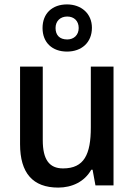

<svg xmlns="http://www.w3.org/2000/svg" viewBox="-20 -841 609 871"><path d="M284 -607C350 -607 397 -648 397 -715C397 -780 348 -821 284 -821C217 -821 173 -780 173 -714C173 -648 217 -607 284 -607ZM285 -662C250 -662 232 -682 232 -714C232 -746 254 -766 285 -766C316 -766 337 -746 337 -714C337 -682 315 -662 285 -662ZM495 -539H392V-263C392 -141 362 -77 266 -77C203 -77 174 -118 174 -205V-539H71V-187C71 -56 129 10 244 10C306 10 363 -16 394 -71H400L413 0H495Z"/></svg>

Font: Noto Sans Devanagari SemiCondensed Medium
Style: Regular
Weight: 500
Width: 4
Designer: Jelle Bosma - Monotype Design Team
Foundry: Monotype Imaging Inc.
Version: Version 2.004